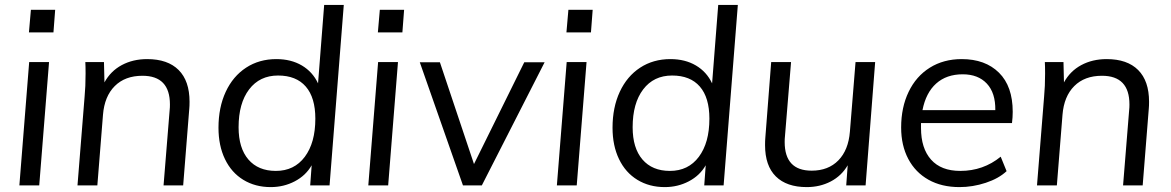

<svg xmlns="http://www.w3.org/2000/svg" viewBox="-20 -756 4776 783"><path d="M99 -503H180L140 0H59ZM205 -716 198 -624H98L106 -716Z M753 -341Q753 -323 752 -314L727 0H647L672 -309Q673 -316 673 -330Q673 -447 561 -447Q490 -447 448 -405Q406 -363 400 -288L377 0H296L325 -362Q329 -403 329 -456Q329 -487 328 -503H404L406 -420Q431 -466 476.5 -490.5Q522 -515 580 -515Q664 -515 708.5 -470.5Q753 -426 753 -341Z M1382 -736 1324 0H1245L1251 -82Q1227 -40 1182 -16.5Q1137 7 1084 7Q1021 7 972.5 -22.5Q924 -52 897.5 -107Q871 -162 871 -235Q871 -318 900.5 -381.5Q930 -445 983.5 -480Q1037 -515 1107 -515Q1167 -515 1211 -489Q1255 -463 1277 -416L1302 -736ZM1266 -272Q1266 -358 1227 -403Q1188 -448 1114 -448Q1039 -448 996 -391.5Q953 -335 953 -237Q953 -152 993 -105.5Q1033 -59 1105 -59Q1180 -59 1223 -116.5Q1266 -174 1266 -272Z M1522 -503H1603L1563 0H1482ZM1628 -716 1621 -624H1521L1529 -716Z M2201 -502 1945 0H1868L1692 -502H1774L1913 -87L2118 -502Z M2291 -503H2372L2332 0H2251ZM2397 -716 2390 -624H2290L2298 -716Z M2989 -736 2931 0H2852L2858 -82Q2834 -40 2789 -16.5Q2744 7 2691 7Q2628 7 2579.5 -22.5Q2531 -52 2504.5 -107Q2478 -162 2478 -235Q2478 -318 2507.5 -381.5Q2537 -445 2590.5 -480Q2644 -515 2714 -515Q2774 -515 2818 -489Q2862 -463 2884 -416L2909 -736ZM2873 -272Q2873 -358 2834 -403Q2795 -448 2721 -448Q2646 -448 2603 -391.5Q2560 -335 2560 -237Q2560 -152 2600 -105.5Q2640 -59 2712 -59Q2787 -59 2830 -116.5Q2873 -174 2873 -272Z M3549 -503 3510 0H3431L3437 -82Q3412 -39 3368 -16Q3324 7 3270 7Q3188 7 3144 -36.5Q3100 -80 3100 -164Q3100 -183 3101 -193L3125 -503H3206L3181 -198Q3180 -191 3180 -177Q3180 -60 3290 -60Q3358 -60 3399 -102Q3440 -144 3446 -219L3469 -503Z M3736 -254V-234Q3736 -151 3777 -105Q3818 -59 3896 -59Q3990 -59 4061 -117L4085 -58Q4053 -28 4000 -10.5Q3947 7 3893 7Q3820 7 3766.5 -23Q3713 -53 3684 -108Q3655 -163 3655 -236Q3655 -318 3685.5 -381.5Q3716 -445 3772 -480Q3828 -515 3902 -515Q3998 -515 4054 -459.5Q4110 -404 4110 -300Q4110 -278 4107 -254ZM3742 -307H4039Q4040 -377 4004.5 -415Q3969 -453 3906 -453Q3840 -453 3798 -415.5Q3756 -378 3742 -307Z M4666 -341Q4666 -323 4665 -314L4640 0H4560L4585 -309Q4586 -316 4586 -330Q4586 -447 4474 -447Q4403 -447 4361 -405Q4319 -363 4313 -288L4290 0H4209L4238 -362Q4242 -403 4242 -456Q4242 -487 4241 -503H4317L4319 -420Q4344 -466 4389.5 -490.5Q4435 -515 4493 -515Q4577 -515 4621.5 -470.5Q4666 -426 4666 -341Z"/></svg>

Font: Muli
Style: Italic
Weight: 400
Italic angle: -4.541°
Designer: Vernon Adams
Foundry: Vernon Adams
Version: Version 2.001